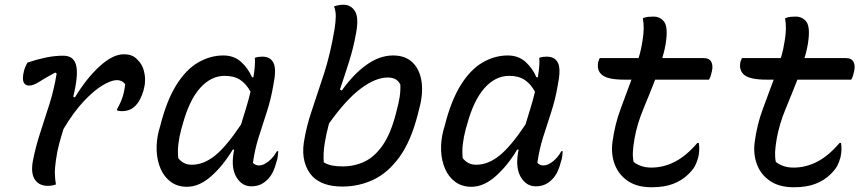

<svg xmlns="http://www.w3.org/2000/svg" viewBox="-20 -777 3640 810"><path d="M96 -513Q134 -526 172 -534Q210 -542 247 -542Q292 -542 301.5 -500Q311 -458 289 -369L296 -366Q345 -447 400.5 -497.5Q456 -548 502 -548Q522 -548 535.5 -542.5Q549 -537 559 -526Q578 -508 585 -485Q592 -462 592 -441.5Q592 -421 589 -411L585 -394Q581 -379 571 -358.5Q561 -338 542.5 -323Q524 -308 493 -308Q485 -308 474 -311V-317Q489 -343 497 -367.5Q505 -392 508 -422Q495 -439 473 -439Q450 -439 413.5 -417.5Q377 -396 334 -350.5Q291 -305 248 -233Q238 -202 229.5 -170Q221 -138 216 -102Q211 -67 211.5 -44Q212 -21 216 1Q201 7 181 7Q145 7 127 -19.5Q109 -46 119 -100Q131 -160 150 -218Q169 -276 188.5 -337.5Q208 -399 219 -467L213 -471Q167 -446 144 -431Q121 -416 102 -416Q86 -416 79.5 -430.5Q73 -445 81 -477Q85 -494 96 -513Z M922 -543Q967 -543 997 -516Q1027 -489 1043 -451H1049Q1058 -504 1055 -533Q1063 -536 1070.5 -537Q1078 -538 1087 -538Q1121 -538 1134 -511.5Q1147 -485 1133 -417Q1123 -358 1105.5 -304.5Q1088 -251 1071.5 -199Q1055 -147 1047 -90Q1057 -79 1073 -79Q1091 -79 1112.5 -96Q1134 -113 1148 -139H1154Q1153 -129 1152 -118Q1151 -107 1146 -93Q1135 -48 1112 -23Q1097 -7 1080 1Q1063 9 1040 9Q1001 9 978 -28.5Q955 -66 965 -130Q966 -138 968 -146H962Q922 -79 871.5 -34Q821 11 769 11Q729 11 701 -9.5Q673 -30 658 -64Q643 -98 641 -140Q639 -182 650 -225L656 -246Q683 -353 724 -418.5Q765 -484 816 -513.5Q867 -543 922 -543ZM732 -110Q742 -97 756 -89.5Q770 -82 789 -82Q839 -82 887 -120.5Q935 -159 997 -252Q1007 -285 1017.5 -319Q1028 -353 1037 -390Q1019 -423 993.5 -440Q968 -457 928 -457Q870 -457 824 -405.5Q778 -354 750 -250L745 -233Q736 -199 732.5 -169Q729 -139 732 -110Z M1743 -296Q1714 -182 1665.5 -115Q1617 -48 1555.5 -19Q1494 10 1425 10Q1381 10 1350 -1Q1319 -12 1299 -32Q1275 -57 1265 -94Q1255 -131 1262 -177Q1272 -242 1296 -312.5Q1320 -383 1347 -466.5Q1374 -550 1391 -652Q1396 -682 1396.5 -706.5Q1397 -731 1389 -750Q1409 -757 1429 -757Q1461 -757 1478 -729Q1495 -701 1481 -631Q1471 -575 1452.5 -516.5Q1434 -458 1414 -399L1422 -395Q1470 -463 1525.5 -503Q1581 -543 1638 -543Q1690 -543 1720.5 -513.5Q1751 -484 1758.5 -432.5Q1766 -381 1748 -316ZM1616 -450Q1564 -450 1501.5 -403Q1439 -356 1368 -256Q1356 -212 1349.5 -170.5Q1343 -129 1346 -92Q1363 -82 1382 -78.5Q1401 -75 1426 -75Q1475 -75 1517.5 -95Q1560 -115 1594 -163.5Q1628 -212 1650 -297L1654 -313Q1662 -342 1666 -367.5Q1670 -393 1669 -420Q1655 -450 1616 -450Z M2122 -543Q2167 -543 2197 -516Q2227 -489 2243 -451H2249Q2258 -504 2255 -533Q2263 -536 2270.5 -537Q2278 -538 2287 -538Q2321 -538 2334 -511.5Q2347 -485 2333 -417Q2323 -358 2305.5 -304.5Q2288 -251 2271.5 -199Q2255 -147 2247 -90Q2257 -79 2273 -79Q2291 -79 2312.5 -96Q2334 -113 2348 -139H2354Q2353 -129 2352 -118Q2351 -107 2346 -93Q2335 -48 2312 -23Q2297 -7 2280 1Q2263 9 2240 9Q2201 9 2178 -28.5Q2155 -66 2165 -130Q2166 -138 2168 -146H2162Q2122 -79 2071.5 -34Q2021 11 1969 11Q1929 11 1901 -9.5Q1873 -30 1858 -64Q1843 -98 1841 -140Q1839 -182 1850 -225L1856 -246Q1883 -353 1924 -418.5Q1965 -484 2016 -513.5Q2067 -543 2122 -543ZM1932 -110Q1942 -97 1956 -89.5Q1970 -82 1989 -82Q2039 -82 2087 -120.5Q2135 -159 2197 -252Q2207 -285 2217.5 -319Q2228 -353 2237 -390Q2219 -423 2193.5 -440Q2168 -457 2128 -457Q2070 -457 2024 -405.5Q1978 -354 1950 -250L1945 -233Q1936 -199 1932.5 -169Q1929 -139 1932 -110Z M2510 -532H2674Q2680 -551 2684 -569.5Q2688 -588 2691 -608Q2695 -633 2695.5 -655.5Q2696 -678 2692 -700Q2704 -705 2714.5 -706Q2725 -707 2737 -707Q2764 -707 2780.5 -687Q2797 -667 2791 -613Q2789 -592 2784.5 -572Q2780 -552 2774 -532H2947Q2973 -532 2981 -515.5Q2989 -499 2983 -475Q2981 -466 2978.5 -457.5Q2976 -449 2971 -441H2744Q2719 -377 2693.5 -315.5Q2668 -254 2657 -193Q2651 -158 2650 -136Q2649 -114 2653 -94Q2665 -84 2684 -77Q2703 -70 2728 -70Q2779 -70 2827 -94.5Q2875 -119 2922 -174H2928Q2933 -147 2926 -114Q2920 -92 2912 -77Q2904 -62 2884 -42Q2859 -17 2821.5 -2Q2784 13 2729 13Q2667 13 2628 -14Q2589 -41 2573 -84.5Q2557 -128 2564 -179Q2574 -252 2597.5 -315.5Q2621 -379 2644 -441H2613Q2545 -441 2520.5 -460.5Q2496 -480 2504 -517Q2507 -526 2510 -532Z M3110 -532H3274Q3280 -551 3284 -569.5Q3288 -588 3291 -608Q3295 -633 3295.5 -655.5Q3296 -678 3292 -700Q3304 -705 3314.5 -706Q3325 -707 3337 -707Q3364 -707 3380.5 -687Q3397 -667 3391 -613Q3389 -592 3384.5 -572Q3380 -552 3374 -532H3547Q3573 -532 3581 -515.5Q3589 -499 3583 -475Q3581 -466 3578.5 -457.5Q3576 -449 3571 -441H3344Q3319 -377 3293.5 -315.5Q3268 -254 3257 -193Q3251 -158 3250 -136Q3249 -114 3253 -94Q3265 -84 3284 -77Q3303 -70 3328 -70Q3379 -70 3427 -94.5Q3475 -119 3522 -174H3528Q3533 -147 3526 -114Q3520 -92 3512 -77Q3504 -62 3484 -42Q3459 -17 3421.5 -2Q3384 13 3329 13Q3267 13 3228 -14Q3189 -41 3173 -84.5Q3157 -128 3164 -179Q3174 -252 3197.5 -315.5Q3221 -379 3244 -441H3213Q3145 -441 3120.5 -460.5Q3096 -480 3104 -517Q3107 -526 3110 -532Z"/></svg>

Font: Recursive Mn Csl St
Style: Italic
Weight: 400
Italic angle: -15°
Monospace: yes
Version: Version 1.079;hotconv 1.0.112;makeotfexe 2.5.65598; ttfautoh